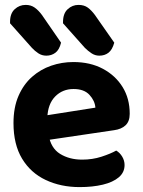

<svg xmlns="http://www.w3.org/2000/svg" viewBox="-20 -748 582 783"><path d="M127 -170 121 -270 369 -309Q367 -337 345 -361Q323 -385 280 -385Q235 -385 205 -354.5Q175 -324 173 -268L178 -199Q187 -144 225 -120.5Q263 -97 315 -97Q357 -97 394 -109Q431 -121 454 -134Q469 -125 478.5 -109Q488 -93 488 -75Q488 -45 464.5 -25Q441 -5 399.5 5Q358 15 305 15Q228 15 166.5 -14Q105 -43 70 -101Q35 -159 35 -246Q35 -310 55.5 -357Q76 -404 110.5 -434.5Q145 -465 188.5 -480Q232 -495 279 -495Q348 -495 399.5 -467.5Q451 -440 480 -393Q509 -346 509 -284Q509 -253 492 -237Q475 -221 445 -217ZM110 -553 21 -653V-659Q21 -693 40 -710.5Q59 -728 85 -728Q106 -728 121.5 -717Q137 -706 151 -687L229 -574Q222 -545 206 -533Q190 -521 169 -521Q151 -521 136.5 -530.5Q122 -540 110 -553ZM326 -553 237 -653V-658Q237 -693 256 -710.5Q275 -728 300 -728Q323 -728 338 -717Q353 -706 367 -687L446 -574Q438 -545 422.5 -533Q407 -521 385 -521Q368 -521 353.5 -530.5Q339 -540 326 -553Z"/></svg>

Font: Baloo Bhaijaan 2
Style: Bold
Weight: 700
Designer: Sanskriti Dholi, Noopur Datye and Ek Type
Foundry: Ek Type
Version: Version 1.701